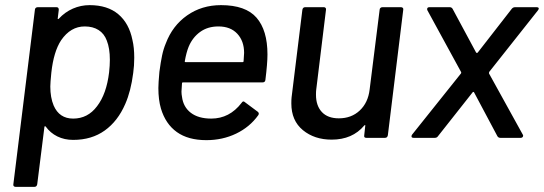

<svg xmlns="http://www.w3.org/2000/svg" viewBox="-20 -537 2119 748"><path d="M503 -312Q503 -281 499 -253Q490 -182 468 -132Q439 -65 388 -28.5Q337 8 265 8Q231 8 203.5 -5.5Q176 -19 158 -44Q156 -46 154.5 -45Q153 -44 153 -42L125 181Q123 191 114 191H41Q36 191 33.5 188Q31 185 32 181L116 -499Q116 -503 119 -506Q122 -509 127 -509H200Q209 -509 209 -499L205 -466Q204 -464 205.5 -463Q207 -462 209 -464Q233 -490 264 -503.5Q295 -517 329 -517Q399 -517 441 -481.5Q483 -446 496 -381Q503 -352 503 -312ZM405 -255Q408 -282 408 -304Q408 -349 396 -379Q386 -406 364 -420Q342 -434 310 -434Q255 -434 218 -380Q189 -336 180 -254Q176 -214 176 -200Q176 -157 189 -126Q211 -75 265 -75Q322 -75 358 -123Q395 -171 405 -255Z M1014 -226Q1013 -216 1003 -216H693Q689 -216 689 -212Q687 -188 687 -180Q687 -170 689 -160Q694 -120 723.5 -97.5Q753 -75 803 -75Q874 -75 921 -136Q927 -146 934 -139L985 -101Q991 -95 986 -88Q953 -42 900 -16.5Q847 9 784 9Q713 9 669 -22.5Q625 -54 607 -114Q597 -148 597 -194Q597 -213 601 -257Q606 -295 611.5 -321Q617 -347 626 -368Q652 -437 709 -477Q766 -517 841 -517Q937 -517 979.5 -468Q1022 -419 1022 -325Q1022 -290 1014 -226ZM715 -355Q706 -333 700 -299Q699 -295 703 -295H925Q929 -295 929 -299Q931 -323 931 -331Q931 -377 904.5 -405.5Q878 -434 831 -434Q789 -434 759.5 -412.5Q730 -391 715 -355Z M1470 -509H1542Q1547 -509 1549.5 -506Q1552 -503 1551 -499L1491 -10Q1489 0 1480 0H1407Q1397 0 1399 -10L1403 -47Q1404 -49 1402.5 -49.5Q1401 -50 1399 -48Q1353 7 1272 7Q1205 7 1160 -30Q1115 -67 1115 -134Q1115 -150 1116 -158L1158 -499Q1160 -509 1169 -509H1242Q1246 -509 1248.5 -506Q1251 -503 1250 -499L1212 -188Q1211 -181 1211 -168Q1211 -125 1234 -100.5Q1257 -76 1300 -76Q1349 -76 1381.5 -106.5Q1414 -137 1420 -188L1459 -499Q1459 -503 1462 -506Q1465 -509 1470 -509Z M1585 -12 1776 -251Q1778 -254 1776 -257L1645 -497L1644 -501Q1644 -509 1653 -509H1732Q1739 -509 1743 -503L1835 -332Q1836 -331 1838 -331Q1840 -331 1841 -332L1974 -503Q1979 -509 1987 -509H2071Q2077 -509 2078.5 -505.5Q2080 -502 2076 -497L1886 -257Q1885 -255 1885 -251L2017 -12Q2018 -11 2018 -8Q2018 -5 2015.5 -2.5Q2013 0 2009 0H1929Q1922 0 1918 -6L1827 -177Q1826 -179 1824 -179Q1822 -179 1821 -177L1686 -6Q1682 0 1674 0H1591Q1585 0 1583.5 -3.5Q1582 -7 1585 -12Z"/></svg>

Font: Barlow Medium
Style: Italic
Weight: 500
Italic angle: -7°
Designer: Jeremy Tribby
Foundry: Tribby Type
Version: Version 1.408